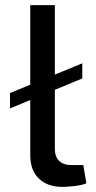

<svg xmlns="http://www.w3.org/2000/svg" viewBox="-20 -720 374 749"><path d="M301 -473V-414L19 -297V-357ZM194 -700V-139Q194 -108 211 -92Q228 -76 260 -76H305L317 -5Q307 0 289.5 3Q272 6 253.5 7.5Q235 9 222 9Q166 9 132 -23Q98 -55 98 -116V-700Z"/></svg>

Font: Exo 2 Medium
Style: Regular
Weight: 500
Designer: Natanael Gama
Foundry: Natanael Gama
Version: Version 2.010